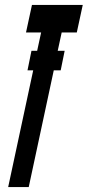

<svg xmlns="http://www.w3.org/2000/svg" viewBox="-20 -755 354 775"><path d="M13 0H96L197 -471H225L241 -550H213L229 -624H290L314 -735H109L85 -624H146L130 -550H107L91 -471H114Z"/></svg>

Font: League Gothic Condensed Italic
Style: Regular
Weight: 400
Width: 3
Designer: The League of Moveable Type
Version: Version 1.600; ttfautohint (v1.8.3)